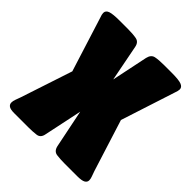

<svg xmlns="http://www.w3.org/2000/svg" viewBox="-159 -622 720 720"><g transform="rotate(45 200.5 -262.5)"><path d="M30 0Q10 0 2 -5.5Q-6 -11 -6 -21Q-6 -29 -2.5 -38.5Q1 -48 5 -59L73 -265L5 -481Q0 -494 0 -502Q0 -515 14.5 -520Q29 -525 65 -525H107Q135 -525 153 -521.5Q171 -518 175 -496L203 -352L233 -496Q238 -518 255 -521.5Q272 -525 300 -525H341Q378 -525 392 -519.5Q406 -514 406 -502Q406 -494 401 -481L331 -265L396 -59Q400 -47 403.5 -38Q407 -29 407 -21Q407 -11 397.5 -5.5Q388 0 363 0H299Q274 0 255.5 -2.5Q237 -5 232 -27L201 -179L169 -27Q165 -5 146.5 -2.5Q128 0 103 0Z"/></g></svg>

Font: Asap Condensed Black
Style: Regular
Weight: 900
Width: 3
Designer: Pablo Cosgaya
Foundry: Omnibus-Type
Version: Version 3.001; ttfautohint (v1.8.4.7-5d5b)